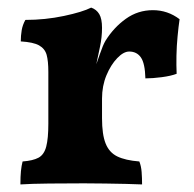

<svg xmlns="http://www.w3.org/2000/svg" viewBox="-20 -487 515 510"><path d="M108.4 -295.9Q108.4 -325.2 103.8 -341.6Q99.1 -357.9 83.7 -366.5Q68.4 -375 35.2 -377Q35.2 -392.1 37.6 -406.5Q40 -420.9 47.4 -434.1Q100.1 -434.1 149.7 -444.6Q199.2 -455.1 222.2 -466.8Q236.3 -461.9 243.7 -449.5Q251 -437 251 -413.1Q251 -388.2 245.6 -362.8Q241.2 -342.3 235.8 -316.4Q240.7 -330.1 245.6 -344.2Q253.4 -367.2 260.3 -378.9Q282.2 -414.1 314.2 -437Q346.2 -460 386.2 -460Q425.3 -460 457 -436Q454.1 -416 451.7 -390.6Q449.2 -365.2 448.7 -339.1Q448.2 -313 449.2 -291Q434.1 -285.2 409.7 -282Q385.3 -278.8 366.2 -278.8Q365.2 -318.8 354.2 -334.5Q343.3 -350.1 323.2 -350.1Q308.1 -350.1 291.3 -332.5Q274.4 -314.9 262.7 -286.9Q251 -258.8 251 -225.1V-172.9Q251 -129.9 260.5 -106Q270 -82 291.5 -71.5Q313 -61 350.1 -58.1Q355 -45.9 356.2 -30Q357.4 -14.2 357.4 2.9Q340.3 2 314.7 1.5Q289.1 1 260 0.5Q231 0 203.1 0Q158.2 0 110.1 0.5Q62 1 34.2 2.9Q34.2 -18.1 35.6 -32.5Q37.1 -46.9 40 -58.1Q67.4 -60.1 82.3 -68.1Q97.2 -76.2 102.8 -97.7Q108.4 -119.1 108.4 -158.2Z"/></svg>

Font: Abu Sayed
Style: Regular
Weight: 400
Designer: Jayed Ahsan Saad
Foundry: Codepotro
Version: Codepotro Abu Sayed;Version 0.800